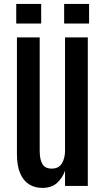

<svg xmlns="http://www.w3.org/2000/svg" viewBox="-20 -917 519 947"><path d="M189 9.8Q151.9 9.8 123.5 -7.8Q95.2 -25.4 79.3 -62.5Q63.5 -99.6 63.5 -158.2V-732.4H175.8V-172.9Q175.8 -130.9 189 -108.2Q202.1 -85.4 234.9 -85.4Q270 -85.4 285.4 -111.3Q300.8 -137.2 300.8 -173.8V-732.4H413.1V0H300.8V-75.2Q288.6 -40 261.7 -15.1Q234.9 9.8 189 9.8ZM296.4 -800.8V-897.5H419.4V-800.8ZM60.1 -800.8V-897.5H183.1V-800.8Z"/></svg>

Font: Antonio SemiBold
Style: Regular
Weight: 600
Designer: Vernon Adams
Foundry: Vernon Adams
Version: Version 1.002